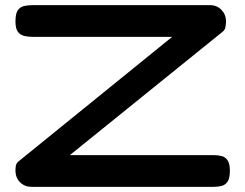

<svg xmlns="http://www.w3.org/2000/svg" viewBox="-20 -714 952 745"><path d="M102 11Q76 11 58 -6.5Q40 -24 40 -53Q40 -61 41.5 -70.5Q43 -80 51 -87L648 -571H107Q90 -571 74.5 -574.5Q59 -578 49.5 -590.5Q40 -603 40 -631Q40 -661 49 -674Q58 -687 73 -690.5Q88 -694 104 -694H795Q822 -694 839.5 -675.5Q857 -657 857 -632Q857 -622 855 -610Q853 -598 844 -591L251 -112H810Q826 -112 840 -108.5Q854 -105 863 -92Q872 -79 872 -52Q872 -22 863 -9Q854 4 839.5 7.5Q825 11 808 11Z"/></svg>

Font: Fredoka Expanded Medium
Style: Regular
Weight: 500
Width: 7
Designer: Ben Nathan
Foundry: Milena B. Brandão, Ben Nathan
Version: Version 2.001